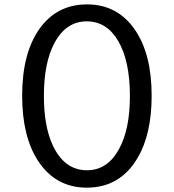

<svg xmlns="http://www.w3.org/2000/svg" viewBox="-20 -821 800 884"><path d="M380.9 -800.8Q522 -800.8 602.5 -682.1Q678.2 -570.8 678.2 -380.4Q678.2 -204.6 614.3 -95.2Q533.7 43 379.9 43Q235.4 43 154.8 -81.1Q82 -192.9 82 -380.4Q82 -576.7 162.6 -689.5Q242.7 -800.8 380.9 -800.8ZM379.4 -722.7Q283.2 -722.7 230 -621.6Q182.1 -531.2 182.1 -379.4Q182.1 -239.3 223.1 -151.4Q276.9 -37.1 380.4 -37.1Q474.6 -37.1 527.8 -134.3Q578.1 -225.1 578.1 -378.9Q578.1 -541 523.9 -632.8Q471.2 -722.7 379.4 -722.7Z"/></svg>

Font: FORM UDPGothic
Style: Regular
Weight: 400
Foundry: Pronama LLC
Version: Version 1.05101